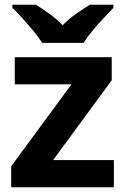

<svg xmlns="http://www.w3.org/2000/svg" viewBox="-20 -852 528 806"><path d="M458 -66H27V-154L280 -498H42V-612H449V-515L203 -180H458ZM157 -672Q143 -695 120.5 -722Q98 -749 74.5 -775Q51 -801 32 -819V-832H131Q157 -816 187 -794.5Q217 -773 243 -746Q269 -773 300 -794.5Q331 -816 357 -832H456V-819Q438 -801 414 -775Q390 -749 367.5 -722Q345 -695 331 -672Z"/></svg>

Font: Noto Sans Malayalam UI
Style: Regular
Weight: 400
Designer: Jelle Bosma - Monotype Design Team
Foundry: Monotype Imaging Inc.
Version: Version 2.104